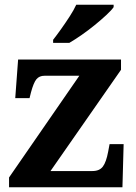

<svg xmlns="http://www.w3.org/2000/svg" viewBox="-20 -786 569 806"><path d="M18 0V-41L313 -468H167Q145 -468 133 -453.5Q121 -439 110 -398L104 -374H44L56 -536H488V-493L192 -68H368Q398 -68 412 -87Q426 -106 434 -149L440 -181H499L494 0ZM203 -619Q218 -638 236.5 -664Q255 -690 272.5 -717Q290 -744 300 -766H457V-756Q448 -743 426.5 -723Q405 -703 378 -681Q351 -659 323 -639.5Q295 -620 271 -606H203Z"/></svg>

Font: Noto Serif Kannada
Style: Regular
Weight: 400
Designer: Universal Thirst, Indian Type Foundry and the Monotype Design Team
Foundry: Monotype Imaging Inc.
Version: Version 2.003